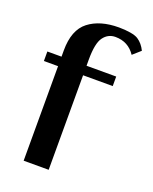

<svg xmlns="http://www.w3.org/2000/svg" viewBox="-128 -742 649 815"><g transform="rotate(20 196.0 -335.0)"><path d="M80 0V-427H16V-470H80V-498Q80 -591 131 -630.5Q182 -670 267 -670Q295 -670 319 -666Q343 -662 355 -654Q378 -639 392 -610L357 -579Q325 -627 267 -627Q234 -627 213.5 -599.5Q193 -572 193 -498V-470H327V-427H193V0Z"/></g></svg>

Font: El Messiri SemiBold
Style: Regular
Weight: 600
Designer: Mohamed Gaber
Foundry: Kief Type Foundry
Version: Version 2.020; ttfautohint (v1.8.3)